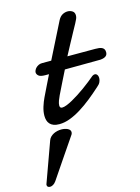

<svg xmlns="http://www.w3.org/2000/svg" viewBox="-200 -652 774 1059"><g transform="rotate(-15 187.5 -122.0)"><path d="M196.8 -271.5Q178.7 -236.3 162.6 -202.9Q146.5 -169.4 132.3 -141.1Q126.5 -129.4 120.8 -114Q115.2 -98.6 115.2 -86.9Q115.2 -80.1 118.4 -76.2Q121.6 -72.3 128.9 -72.3Q139.2 -72.3 154.8 -78.4Q170.4 -84.5 188.5 -94.5Q206.5 -104.5 226.6 -117.4Q246.6 -130.4 265.9 -144.3Q285.2 -158.2 302.7 -172.1Q320.3 -186 334 -197.8Q341.8 -203.1 348.6 -203.1Q356.9 -203.1 362.3 -195.8Q367.7 -188.5 367.7 -177.2Q367.7 -166 362.3 -154.3Q356.9 -142.6 342.8 -131.3Q311 -102.5 278.6 -76.7Q246.1 -50.8 214.1 -31Q182.1 -11.2 150.9 0.5Q119.6 12.2 90.3 12.2Q70.8 12.2 57.6 7.1Q44.4 2 36.4 -7.1Q28.3 -16.1 24.9 -28.1Q21.5 -40 21.5 -53.7Q21.5 -78.1 29.8 -104.5Q38.1 -130.9 48.3 -151.9Q63 -182.1 77.4 -211.9Q91.8 -241.7 105.5 -269H84.5Q57.1 -269 46.9 -277.8Q36.6 -286.6 36.6 -297.9Q36.6 -302.7 39.8 -309.8Q43 -316.9 49.1 -323Q55.2 -329.1 64 -333.5Q72.8 -337.9 84 -337.9H136.7L239.7 -542.5Q249.5 -561 263.9 -569.1Q278.3 -577.1 293.9 -577.1Q308.6 -577.1 320.8 -569.3Q333 -561.5 333 -543.5Q333 -534.2 328.9 -524.7Q324.7 -515.1 317.9 -502.4Q313.5 -494.1 307.1 -482.7Q300.8 -471.2 293.7 -458.3Q286.6 -445.3 279.1 -431.2Q271.5 -417 264.2 -403.8Q247.6 -372.6 229 -337.9H388.2Q399.9 -337.9 409.7 -336.7Q419.4 -335.4 426.5 -331.8Q433.6 -328.1 437.5 -321.8Q441.4 -315.4 441.4 -304.7Q441.4 -299.3 439.7 -293.9Q438 -288.6 433.3 -284.2Q428.7 -279.8 420.7 -276.9Q412.6 -273.9 399.9 -272.9ZM139.6 84.5Q100.6 142.1 62.7 197.3Q24.9 252.4 -13.7 310.1Q-22 321.8 -31.2 327.1Q-40.5 332.5 -48.8 332.5Q-56.2 332.5 -61 328.9Q-65.9 325.2 -65.9 318.4Q-65.9 313.5 -64 310.1Q-43 252.4 -23.2 197.3Q-3.4 142.1 17.6 84.5Q21.5 73.7 29.5 65.9Q37.6 58.1 47.6 53Q57.6 47.9 69.1 45.4Q80.6 43 91.8 43Q112.3 43 127.7 50.5Q143.1 58.1 143.1 71.8Q143.1 78.1 139.6 84.5Z"/></g></svg>

Font: Damion
Style: Regular
Weight: 400
Foundry: vernon adams
Version: Version 1.000